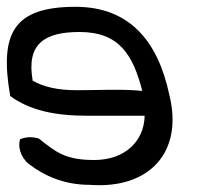

<svg xmlns="http://www.w3.org/2000/svg" viewBox="-45 -519 602 564"><path d="M452 -242C495 -72 394 37 219 24C144 24 86 -2 40 -37C15 -57 7 -89 14 -110C31 -117 49 -118 69 -112C119 -73 145 -49 232 -49C320 -49 378 -102 380 -179H211C116 -179 42 -195 -15 -237C-47 -421 -6 -499 177 -499C336 -499 419 -397 452 -242ZM373 -252C345 -360 304 -425 189 -425C85 -425 32 -390 51 -282C84 -263 127 -254 180 -254C243 -254 312 -258 373 -252Z"/></svg>

Font: Snowfall
Style: RevObl
Weight: 400
Designer: Jasper
Foundry: Cannot Into Space Fonts
Version: Version 0.9